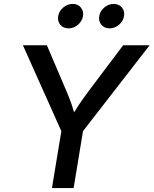

<svg xmlns="http://www.w3.org/2000/svg" viewBox="-20 -958 782 978"><path d="M244.6 0 292.5 -290 96.7 -727.5H218.8L317.4 -496.1Q333.5 -459 345.5 -424.3Q357.4 -389.6 368.2 -341.8H332.5Q358.9 -390.1 382.6 -425.3Q406.2 -460.4 433.1 -496.1L607.4 -727.5H742.2L402.8 -290L355 0ZM538.1 -813.5Q512.2 -813.5 496.6 -831.8Q481 -850.1 485.4 -876Q489.7 -901.9 511.2 -919.9Q532.7 -938 559.1 -938Q585.4 -938 600.8 -919.9Q616.2 -901.9 611.8 -876Q607.4 -850.1 585.9 -831.8Q564.5 -813.5 538.1 -813.5ZM329.1 -813.5Q302.7 -813.5 287.4 -831.8Q272 -850.1 276.4 -876Q280.8 -901.9 302.2 -919.9Q323.7 -938 350.1 -938Q376.5 -938 391.6 -919.9Q406.7 -901.9 402.8 -876Q398.4 -850.1 377 -831.8Q355.5 -813.5 329.1 -813.5Z"/></svg>

Font: Inter 18pt Medium
Style: Italic
Weight: 500
Italic angle: -9.3988°
Designer: Rasmus Andersson
Foundry: rsms
Version: Version 4.001;git-66647c0bb